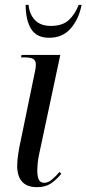

<svg xmlns="http://www.w3.org/2000/svg" viewBox="-20 -763 357 793"><path d="M133 10Q51 10 51 -79Q51 -118 68 -194L122 -456Q128 -479 128 -497Q128 -512 118 -519Q108 -526 79 -526H67L69 -536H229L145 -142Q138 -112 136 -92Q134 -72 134 -58Q134 -36 140 -22Q146 -8 163 -8Q178 -8 194 -21Q210 -34 226 -53L233 -45Q213 -21 190.5 -5.5Q168 10 133 10ZM183 -607Q131 -607 108.5 -643.5Q86 -680 86 -743H98Q101 -705 124 -680.5Q147 -656 190 -656Q238 -656 264 -680Q290 -704 305 -743H317Q306 -685 272.5 -646Q239 -607 183 -607Z"/></svg>

Font: Noto Serif Display ExtraCondensed
Style: Italic
Weight: 400
Width: 2
Italic angle: -12°
Designer: Monotype Design Team
Foundry: Monotype Imaging Inc.
Version: Version 2.009